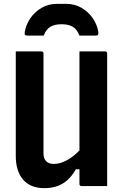

<svg xmlns="http://www.w3.org/2000/svg" viewBox="-20 -967 640 998"><path d="M537 0Q514 0 492 0Q470 0 448 0Q426 0 404 0Q402 0 400 -0.5Q398 -1 397 -2Q396 -3 395 -4Q394 -5 393.5 -7Q393 -9 393 -11Q393 -97 393 -183Q393 -269 393 -355.5Q393 -442 393 -528Q393 -614 393 -700Q415 -700 437 -700Q459 -700 481.5 -700Q504 -700 526 -700Q530 -700 532 -698.5Q534 -697 535.5 -695Q537 -693 537 -689Q537 -617 537 -544Q537 -471 537 -398.5Q537 -326 537 -253.5Q537 -181 537 -109Q537 -79 537 -51.5Q537 -24 537 0ZM210 11Q174 11 146 -0.5Q118 -12 99.5 -34Q81 -56 71.5 -86.5Q62 -117 62 -155Q62 -230 62 -304Q62 -378 62 -452.5Q62 -527 62 -600Q62 -625 62 -650Q62 -675 62 -700Q96 -700 129 -700Q162 -700 195 -700Q199 -700 201 -698.5Q203 -697 204.5 -695Q206 -693 206 -689Q206 -605 206 -517.5Q206 -430 206 -342Q206 -254 206 -171Q206 -144 219.5 -129.5Q233 -115 259 -115Q283 -115 308.5 -125Q334 -135 361 -156Q388 -177 415 -210V-87H374Q355 -53 331 -31.5Q307 -10 277.5 0.5Q248 11 210 11ZM207 -782Q186 -782 165 -782Q144 -782 123 -782Q113 -782 110 -786Q107 -790 109 -802Q115 -839 138 -872.5Q161 -906 196.5 -926.5Q232 -947 276 -947H324Q368 -947 403.5 -926.5Q439 -906 462 -872.5Q485 -839 491 -802Q492 -790 489.5 -786Q487 -782 477 -782Q456 -782 435 -782Q414 -782 393 -782Q380 -815 358 -828Q336 -841 300 -841Q264 -841 242 -828Q220 -815 207 -782Z"/></svg>

Font: Recursive Monospace
Style: Bold
Weight: 700
Version: Version 1.047